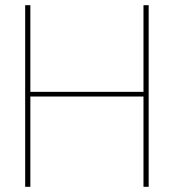

<svg xmlns="http://www.w3.org/2000/svg" viewBox="-20 -720 670 740"><path d="M533 0V-700H553V0ZM77 0V-700H97V0ZM83 -348V-366H549V-348Z"/></svg>

Font: DM Sans 11pt Thin
Style: Regular
Weight: 250
Version: Version 4.004;gftools[0.9.30]